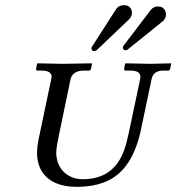

<svg xmlns="http://www.w3.org/2000/svg" viewBox="-20 -705 677 737"><path d="M274.9 12.2Q180.7 12.2 142.1 -44.9Q122.6 -75.2 122.1 -117.2Q122.6 -143.1 127 -165L176.8 -401.9Q177.7 -406.7 178.2 -412.1Q176.3 -433.6 141.1 -434.1H123Q118.7 -435.5 118.2 -439L122.1 -460L124 -461.9Q125 -461.9 219.2 -460L332 -461.9L333 -460L329.1 -439Q326.2 -434.6 321.8 -434.1H300.8Q259.3 -433.1 251 -401.9L206.1 -186Q196.3 -139.6 195.8 -118.2Q196.8 -78.1 219.2 -50.8Q249.5 -17.1 297.9 -17.1Q415 -17.1 455.6 -126Q465.3 -152.3 474.1 -193.8L518.1 -401.9Q519 -406.7 519 -412.1Q517.1 -433.6 481.9 -434.1H460.9Q457 -435.5 456.1 -439L460 -460L461.9 -461.9Q462.9 -461.9 557.1 -460L636.2 -461.9L637.2 -460L632.8 -439Q630.4 -434.6 626 -434.1H607.9Q571.8 -434.1 563.5 -407.2Q562.5 -404.3 562 -401.9L521 -207Q489.7 -59.1 397.9 -13.2Q346.7 12.2 274.9 12.2ZM616.7 -643.1Q613.3 -630.9 605.5 -624L469.2 -514.2Q465.8 -512.2 462.9 -512.2Q452.6 -512.2 451.7 -521.5Q451.7 -523.9 451.7 -524.9Q452.6 -527.8 453.6 -528.8L559.6 -668Q569.8 -679.7 585.9 -680.2Q609.9 -680.2 616.2 -657.7Q617.7 -649.9 616.7 -643.1ZM485.8 -648.9Q482.9 -639.2 477.5 -632.8L351.1 -512.2Q346.7 -509.8 342.3 -508.8Q332 -508.8 331.1 -518.6Q331.1 -521 331.1 -522Q332 -524.4 332.5 -524.9L426.3 -670.9Q435.5 -684.6 455.1 -685.1Q480.5 -685.1 485.8 -663.1Q486.8 -655.8 485.8 -648.9Z"/></svg>

Font: Linux Libertine Capitals O
Style: Bold Italic Samll Caps
Weight: 400
Italic angle: -12°
Designer: Philipp H. Poll
Foundry: Philipp H. Poll
Version: Version 5.0.4